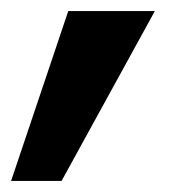

<svg xmlns="http://www.w3.org/2000/svg" viewBox="-50 -179 310 346"><path d="M-30 147H61L229 -159H73Z"/></svg>

Font: HK Grotesk ExtraBold
Style: Italic
Weight: 800
Italic angle: -16°
Designer: Alfredo Marco Pradil
Foundry: Hanken Design Co.
Version: Version 3.001;FEAKit 1.0